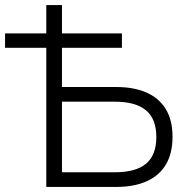

<svg xmlns="http://www.w3.org/2000/svg" viewBox="-26 -739 755 759"><path d="M157 0V-550H-6V-607H157V-719H219V-607H456V-550H219V-395H433Q504 -395 553.5 -373Q603 -351 629.5 -307.5Q656 -264 656 -198Q656 -133 630 -89Q604 -45 554 -22.5Q504 0 433 0ZM219 -58H428Q511 -58 551.5 -92Q592 -126 592 -197Q592 -269 551 -303Q510 -337 428 -337H219Z"/></svg>

Font: Nunitoga
Style: Light
Weight: 300
Designer: Vernon Adams
Foundry: Vernon Adams
Version: Version 1.0